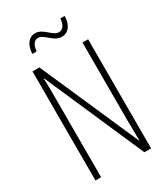

<svg xmlns="http://www.w3.org/2000/svg" viewBox="-216 -992 950 1088"><g transform="rotate(-30 258.5 -447.5)"><path d="M125 -800H154C157 -843 176 -863 198 -863C238 -863 266 -800 320 -800C359 -800 391 -831 392 -895H364C361 -855 345 -831 319 -831C277 -831 251 -894 197 -894C158 -894 130 -863 125 -800ZM441 0V-714H404V-202C404 -172 405 -120 406 -72H404L122 -714H77V0H114V-526C114 -579 114 -615 112 -647H114L397 0Z"/></g></svg>

Font: Noto Sans Georgian ExtraCondensed ExtraLight
Style: Regular
Weight: 200
Width: 2
Designer: Monotype Design Team, Akaki Razmadze
Foundry: Google LLC
Version: Version 2.005